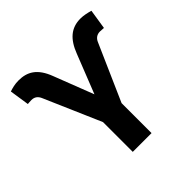

<svg xmlns="http://www.w3.org/2000/svg" viewBox="-185 -907 1078 1078"><g transform="rotate(-45 353.5 -368.5)"><path d="M277.7 0H426.8V-237.9L575.3 -574.6C583.8 -594.5 600.1 -608.3 625 -608.3C634.2 -608.3 651.6 -606.9 655.2 -606.5L673.7 -724.4C651.6 -730.8 624.3 -737.2 599.1 -737.2C525.2 -737.2 477.6 -696.4 445 -611.2L354 -380.7L262.8 -616.1C228 -709.2 175.4 -737.2 107.2 -737.2C78.5 -737.2 54.7 -730.8 33.4 -723.7L51.1 -606.5C53.6 -606.9 71.7 -608.3 81.3 -608.3C105.1 -608.3 121.1 -596.2 130.7 -574.6L277.7 -236.2Z"/></g></svg>

Font: Margiela Sans
Style: Bold
Weight: 700
Designer: Stefan Endress, Andreas Faust
Version: Version 1.100;FEAKit 1.0